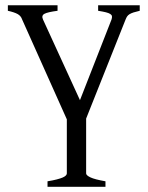

<svg xmlns="http://www.w3.org/2000/svg" viewBox="-20 -474 560 728"><path d="M509.8 -433.1Q495.1 -429.7 486.1 -426.8Q477.1 -423.8 471.2 -420.2Q465.3 -416.5 462.2 -411.9Q459 -407.2 456.1 -399.9L306.6 -24.4V183.6Q306.6 190.9 323.2 198.7Q339.8 206.5 379.9 213.4V234.4H160.2V213.4Q181.2 210 195.3 206.3Q209.5 202.6 217.8 199Q226.1 195.3 229.7 191.4Q233.4 187.5 233.4 183.6V-21.5L64 -399.9Q59.6 -413.6 46.9 -420.7Q34.2 -427.7 9.8 -433.1V-454.1H198.2V-433.1Q160.6 -428.2 148.4 -421.6Q136.2 -415 143.1 -399.9L283.2 -94.2L402.8 -399.9Q405.3 -407.2 404.5 -412.4Q403.8 -417.5 397.9 -421.1Q392.1 -424.8 381.1 -427.5Q370.1 -430.2 352.1 -433.1V-454.1H509.8Z"/></svg>

Font: Noto Serif Devanagari
Style: Regular
Weight: 400
Designer: Monotype Design Team
Foundry: Monotype Imaging Inc.
Version: Version 1.01